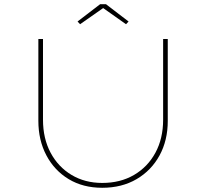

<svg xmlns="http://www.w3.org/2000/svg" viewBox="-20 -885 979 911"><path d="M465 6Q374 6 306 -35Q238 -76 200 -148Q162 -220 162 -312V-700H184V-317Q184 -228 220 -160.5Q256 -93 319.5 -55Q383 -17 465 -17Q551 -17 616 -55Q681 -93 717.5 -160.5Q754 -228 754 -317V-700H776V-311Q776 -219 737 -147.5Q698 -76 628 -35Q558 6 465 6ZM360 -770 348 -783 455 -865H483L590 -783L578 -770L462 -852H477Z"/></svg>

Font: Lexend Mega Thin
Style: Regular
Weight: 250
Version: Version 1.007